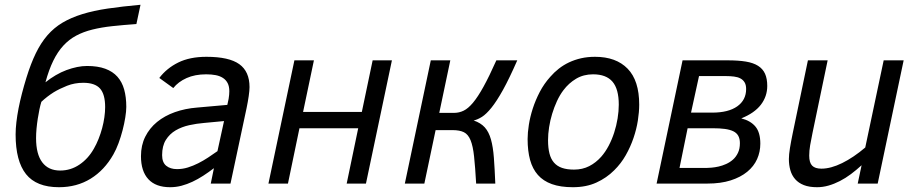

<svg xmlns="http://www.w3.org/2000/svg" viewBox="-20 -763 3804 798"><path d="M168.9 -420.9Q189.5 -437.5 211.7 -450.4Q233.9 -463.4 256.3 -471.7Q278.8 -480 300.3 -484.4Q321.8 -488.8 341.8 -488.8Q386.2 -488.8 417.5 -477.3Q448.7 -465.8 468 -444.1Q487.3 -422.4 496.1 -390.9Q504.9 -359.4 504.9 -318.8Q504.9 -300.3 500.7 -274.7Q496.6 -249 489.5 -221.7Q482.4 -194.3 472.7 -168Q462.9 -141.6 451.2 -121.1Q414.1 -55.7 356.7 -20.3Q299.3 15.1 225.1 15.1Q131.3 15.1 88.1 -39.3Q44.9 -93.8 44.9 -204.1Q44.9 -227.5 48.1 -255.1Q51.3 -282.7 57.1 -312.7Q63 -342.8 71.3 -374.8Q79.6 -406.7 89.8 -439.9Q107.9 -498.5 128.9 -541.7Q149.9 -585 177.2 -616.5Q204.6 -647.9 240 -668.9Q275.4 -689.9 322 -704.3Q368.7 -718.8 428.2 -727.5Q487.8 -736.3 564 -743.2L546.9 -663.1Q492.2 -659.2 446.8 -654.3Q401.4 -649.4 364 -640.1Q326.7 -630.9 296.9 -615Q267.1 -599.1 243.4 -573.5Q219.7 -547.9 201.4 -510.5Q183.1 -473.1 168.9 -420.9ZM151.9 -339.8Q147.9 -327.1 144 -308.8Q140.1 -290.5 137 -270Q133.8 -249.5 131.8 -228.3Q129.9 -207 129.9 -189Q129.9 -122.1 155.8 -88.1Q181.6 -54.2 230 -54.2Q273.9 -54.2 310.3 -78.9Q346.7 -103.5 370.1 -145Q380.9 -163.6 389.6 -185.5Q398.4 -207.5 404.5 -230.2Q410.6 -252.9 413.8 -275.4Q417 -297.9 417 -317.9Q417 -371.1 395.8 -395Q374.5 -418.9 326.2 -418.9Q290 -418.9 258.5 -406.5Q227.1 -394 203.1 -379.4Q175.3 -361.8 151.9 -339.8Z M856 0 869.1 -64Q846.7 -46.9 824.5 -32.5Q802.2 -18.1 779.8 -7.6Q757.3 2.9 734.4 9Q711.4 15.1 687 15.1Q627.4 15.1 596.7 -18.1Q565.9 -51.3 565.9 -113.8Q565.9 -159.2 583.7 -194.8Q601.6 -230.5 632.8 -256.1Q664.1 -281.7 706.8 -296.9Q749.5 -312 798.8 -315.9L924.8 -327.1L930.2 -352.1Q933.1 -369.6 933.1 -383.8Q933.1 -403.8 926.3 -417.2Q919.4 -430.7 906.7 -439Q894 -447.3 876.5 -450.7Q858.9 -454.1 836.9 -454.1Q790 -454.1 755.4 -438.5Q720.7 -422.9 700.2 -397L642.1 -439Q672.9 -479.5 720.9 -503.2Q769 -526.9 837.9 -526.9Q932.1 -526.9 974.6 -496.3Q1017.1 -465.8 1017.1 -400.9Q1017.1 -387.2 1013.7 -363.5Q1010.3 -339.8 1004.9 -314L938 0ZM911.1 -259.8 828.1 -252Q797.4 -249.5 766.4 -242.7Q735.4 -235.8 710.2 -221.2Q685.1 -206.5 669.4 -181.6Q653.8 -156.7 653.8 -118.2Q653.8 -87.9 670.9 -74Q688 -60.1 715.8 -60.1Q738.8 -60.1 760.7 -66.9Q782.7 -73.7 804 -84.5Q825.2 -95.2 845.2 -108.4Q865.2 -121.6 883.8 -134.8Z M1501 0H1420.9L1468.8 -230H1224.6L1176.8 0H1095.7L1203.6 -512.2H1284.7L1239.7 -297.9H1483.9L1528.8 -512.2H1608.9Z M1851.6 -512.2 1805.7 -293.9H1867.7Q1888.2 -293.9 1907 -303Q1925.8 -312 1946 -336.2Q1966.3 -360.4 1989.7 -402.8Q2013.2 -445.3 2043 -512.2H2129.9Q2096.7 -436.5 2070.6 -389.4Q2044.4 -342.3 2022.7 -315.4Q2001 -288.6 1983.2 -277.3Q1965.3 -266.1 1948.7 -262.2Q1978 -252.4 1994.9 -233.6Q2011.7 -214.8 2020.5 -183.6Q2029.3 -152.3 2032.7 -107.2Q2036.1 -62 2038.6 0H1959Q1955.1 -68.8 1950.4 -112.3Q1945.8 -155.8 1935.8 -180.2Q1925.8 -204.6 1908.2 -213.4Q1890.6 -222.2 1860.8 -222.2H1790.5L1743.7 0H1662.6L1770.5 -512.2Z M2172.9 -185.1Q2172.9 -211.4 2178 -244.1Q2183.1 -276.9 2194.3 -311.8Q2205.6 -346.7 2223.4 -380.9Q2241.2 -415 2267.1 -443.8Q2283.2 -462.4 2302.5 -477.5Q2321.8 -492.7 2345 -503.7Q2368.2 -514.6 2395 -520.8Q2421.9 -526.9 2453.1 -526.9Q2540.5 -526.9 2588.6 -477.5Q2636.7 -428.2 2636.7 -328.1Q2636.7 -297.9 2631.1 -262Q2625.5 -226.1 2613 -189.5Q2600.6 -152.8 2580.8 -117.9Q2561 -83 2532.7 -55.2Q2501 -23.4 2458.7 -4.2Q2416.5 15.1 2360.8 15.1Q2309.6 15.1 2273.7 2.2Q2237.8 -10.7 2215.6 -35.9Q2193.4 -61 2183.1 -98.4Q2172.9 -135.7 2172.9 -185.1ZM2257.8 -180.2Q2257.8 -148.4 2263.7 -125.2Q2269.5 -102.1 2282.5 -87.2Q2295.4 -72.3 2315.9 -65.2Q2336.4 -58.1 2365.7 -58.1Q2400.9 -58.1 2429 -72.5Q2457 -86.9 2479 -111.8Q2496.1 -131.3 2509.8 -157.2Q2523.4 -183.1 2532.7 -211.9Q2542 -240.7 2546.9 -270.8Q2551.8 -300.8 2551.8 -328.1Q2551.8 -393.1 2525.6 -423.6Q2499.5 -454.1 2444.8 -454.1Q2405.3 -454.1 2374.5 -435.8Q2343.8 -417.5 2321.8 -388.2Q2306.6 -368.2 2294.9 -342.8Q2283.2 -317.4 2274.9 -290Q2266.6 -262.7 2262.2 -234.4Q2257.8 -206.1 2257.8 -180.2Z M3061 -271Q3099.6 -261.2 3119.9 -236.8Q3140.1 -212.4 3140.1 -166Q3140.1 -131.8 3126.7 -101.8Q3113.3 -71.8 3085.7 -49.1Q3058.1 -26.4 3016.8 -13.2Q2975.6 0 2919.9 0H2709L2816.9 -512.2H3005.4Q3048.8 -512.2 3079.8 -507.1Q3110.8 -502 3130.6 -489.5Q3150.4 -477.1 3159.7 -456.5Q3168.9 -436 3168.9 -405.8Q3168.9 -362.3 3142.3 -327.6Q3115.7 -293 3061 -271ZM2939.9 -294.9Q3007.3 -294.9 3044.2 -321Q3081.1 -347.2 3081.1 -393.1Q3081.1 -410.2 3074.7 -420.7Q3068.4 -431.2 3057.4 -437Q3046.4 -442.9 3030.8 -444.8Q3015.1 -446.8 2997.1 -446.8H2885.3L2852.1 -294.9ZM2915 -64.9Q2923.8 -64.9 2937.5 -66.2Q2951.2 -67.4 2966.6 -70.8Q2981.9 -74.2 2997.8 -81.3Q3013.7 -88.4 3026.4 -99.6Q3039.1 -110.8 3047.1 -127.7Q3055.2 -144.5 3055.2 -168Q3055.2 -186 3048.6 -198.2Q3042 -210.4 3028.1 -217.3Q3014.2 -224.1 2992.9 -227.1Q2971.7 -230 2941.9 -230H2837.9L2804.2 -64.9Z M3419.9 -512.2 3356.9 -210Q3351.1 -182.1 3347.2 -159.4Q3343.3 -136.7 3343.3 -116.2Q3343.3 -86.9 3355.5 -74.5Q3367.7 -62 3394 -62Q3433.1 -62 3480.2 -85.2Q3527.3 -108.4 3576.2 -149.9L3652.8 -512.2H3735.8L3627.9 0H3544.9L3561 -76.2Q3539.1 -56.2 3516.6 -39.3Q3494.1 -22.5 3470.7 -10.5Q3447.3 1.5 3423.6 8.3Q3399.9 15.1 3376 15.1Q3343.3 15.1 3321 6.3Q3298.8 -2.4 3284.9 -18.3Q3271 -34.2 3264.9 -55.7Q3258.8 -77.1 3258.8 -102.1Q3258.8 -120.1 3263.2 -147.5Q3267.6 -174.8 3274.9 -210L3337.9 -512.2Z"/></svg>

Font: Clear Sans
Style: Italic
Weight: 400
Italic angle: -12°
Foundry: Intel Corporation
Version: Version 1.00